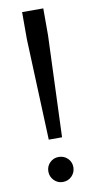

<svg xmlns="http://www.w3.org/2000/svg" viewBox="-87 -792 419 839"><g transform="rotate(-10 122.0 -372.0)"><path d="M169 -753V-633L152 -184H93L75 -633V-753ZM83 -86Q99 -102 122 -102Q146 -102 162 -86Q178 -70 178 -47Q178 -24 162 -7.5Q146 9 122 9Q99 9 83 -7.5Q67 -24 67 -47Q67 -70 83 -86Z"/></g></svg>

Font: Lopes Sans
Style: Regular
Weight: 400
Designer: Gabriel Lam, Diego Maldonado
Foundry: TypeRant, Foresti Design
Version: Version 4.000